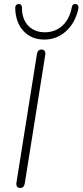

<svg xmlns="http://www.w3.org/2000/svg" viewBox="-20 -920 407 946"><path d="M61 -20 162 -654Q164 -665 169.5 -670.5Q175 -676 185 -676Q195 -676 200 -669Q205 -662 203 -650L102 -16Q100 -5 94.5 0.5Q89 6 79 6Q69 6 64 -1Q59 -8 61 -20ZM55 -882Q55 -890 59 -894.5Q63 -899 71 -900Q78 -901 82.5 -897Q87 -893 88 -886V-883Q88 -826 119 -793.5Q150 -761 201 -761Q252 -761 287.5 -793.5Q323 -826 334 -885Q335 -893 340 -897Q345 -901 353 -900Q361 -899 364.5 -892.5Q368 -886 366 -876Q350 -806 304.5 -765.5Q259 -725 198 -725Q135 -725 95.5 -767.5Q56 -810 55 -882Z"/></svg>

Font: SN Pro Thin
Style: Italic
Weight: 200
Italic angle: -9°
Designer: Tobias Whetton
Foundry: Supernotes
Version: Version 1.003;Glyphs 3.3 (3324)